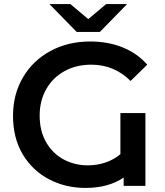

<svg xmlns="http://www.w3.org/2000/svg" viewBox="-20 -914 812 944"><path d="M572 -358H695V0H588V-41Q513 10 400 10Q303 10 222 -32Q141 -74 92.5 -154Q44 -234 44 -345Q44 -450 93 -533.5Q142 -617 228.5 -663.5Q315 -710 423 -710Q511 -710 583 -681Q655 -652 704 -596L622 -516Q542 -596 429 -596Q355 -596 297.5 -564.5Q240 -533 207.5 -476Q175 -419 175 -346Q175 -269 207.5 -213.5Q240 -158 294 -129.5Q348 -101 412 -101Q457 -101 498.5 -115Q540 -129 572 -156ZM605 -894 471 -757H357L223 -894H326L414 -820L502 -894Z"/></svg>

Font: Montserrat Alternates SemiBold
Style: Regular
Weight: 600
Designer: Julieta Ulanovsky
Foundry: Julieta Ulanovsky
Version: Version 7.200